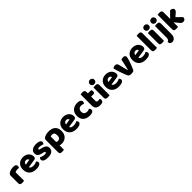

<svg xmlns="http://www.w3.org/2000/svg" viewBox="644 -3003 5489 5489"><g transform="rotate(-45 3388.5 -258.0)"><path d="M222 -1Q211 2 190.5 5Q170 8 146 8Q96 8 74 -8.5Q52 -25 52 -72V-369Q52 -398 67 -419.5Q82 -441 108 -457Q143 -478 189.5 -489Q236 -500 287 -500Q396 -500 396 -423Q396 -405 391 -389.5Q386 -374 379 -363Q360 -367 324 -367Q298 -367 270.5 -361Q243 -355 222 -343Z M590 -176Q604 -140 637 -125.5Q670 -111 711 -111Q753 -111 791 -121.5Q829 -132 852 -146Q868 -136 879 -118Q890 -100 890 -80Q890 -55 876 -37Q862 -19 836.5 -7Q811 5 776 10.5Q741 16 699 16Q640 16 589.5 -0.5Q539 -17 502 -50Q465 -83 444 -133Q423 -183 423 -250Q423 -316 444.5 -363.5Q466 -411 501.5 -441.5Q537 -472 582 -486.5Q627 -501 674 -501Q727 -501 770.5 -485Q814 -469 845.5 -441Q877 -413 894 -374Q911 -335 911 -289Q911 -255 892 -237Q873 -219 839 -214ZM675 -377Q637 -377 611.5 -354Q586 -331 581 -289L751 -317Q750 -327 745 -337.5Q740 -348 731 -357Q722 -366 708 -371.5Q694 -377 675 -377Z M1403 -145Q1403 -69 1346 -26Q1289 17 1178 17Q1136 17 1100 11Q1064 5 1038.5 -7.5Q1013 -20 998.5 -39Q984 -58 984 -84Q984 -108 994 -124.5Q1004 -141 1018 -152Q1047 -136 1084.5 -123.5Q1122 -111 1171 -111Q1202 -111 1218.5 -120Q1235 -129 1235 -144Q1235 -158 1223 -166Q1211 -174 1183 -179L1153 -185Q1066 -202 1023.5 -238.5Q981 -275 981 -343Q981 -380 997 -410Q1013 -440 1042 -460Q1071 -480 1111.5 -491Q1152 -502 1201 -502Q1238 -502 1270.5 -496.5Q1303 -491 1327 -480Q1351 -469 1365 -451.5Q1379 -434 1379 -410Q1379 -387 1370.5 -370.5Q1362 -354 1349 -343Q1341 -348 1325 -353.5Q1309 -359 1290 -363.5Q1271 -368 1251.5 -371Q1232 -374 1216 -374Q1183 -374 1165 -366.5Q1147 -359 1147 -343Q1147 -332 1157 -325Q1167 -318 1195 -312L1226 -305Q1322 -283 1362.5 -244.5Q1403 -206 1403 -145Z M1736 15Q1712 15 1692 11.5Q1672 8 1655 2V178Q1644 181 1623.5 184Q1603 187 1579 187Q1529 187 1507 170.5Q1485 154 1485 107V-380Q1485 -407 1496.5 -425Q1508 -443 1528 -456Q1559 -476 1607.5 -488.5Q1656 -501 1716 -501Q1776 -501 1826 -486Q1876 -471 1912 -440Q1948 -409 1967.5 -361Q1987 -313 1987 -246Q1987 -182 1968 -133.5Q1949 -85 1915 -52Q1881 -19 1835.5 -2Q1790 15 1736 15ZM1710 -119Q1760 -119 1786.5 -151Q1813 -183 1813 -246Q1813 -310 1788.5 -339Q1764 -368 1716 -368Q1697 -368 1681 -363.5Q1665 -359 1654 -353V-133Q1666 -127 1680 -123Q1694 -119 1710 -119Z M2216 -176Q2230 -140 2263 -125.5Q2296 -111 2337 -111Q2379 -111 2417 -121.5Q2455 -132 2478 -146Q2494 -136 2505 -118Q2516 -100 2516 -80Q2516 -55 2502 -37Q2488 -19 2462.5 -7Q2437 5 2402 10.5Q2367 16 2325 16Q2266 16 2215.5 -0.5Q2165 -17 2128 -50Q2091 -83 2070 -133Q2049 -183 2049 -250Q2049 -316 2070.5 -363.5Q2092 -411 2127.5 -441.5Q2163 -472 2208 -486.5Q2253 -501 2300 -501Q2353 -501 2396.5 -485Q2440 -469 2471.5 -441Q2503 -413 2520 -374Q2537 -335 2537 -289Q2537 -255 2518 -237Q2499 -219 2465 -214ZM2301 -377Q2263 -377 2237.5 -354Q2212 -331 2207 -289L2377 -317Q2376 -327 2371 -337.5Q2366 -348 2357 -357Q2348 -366 2334 -371.5Q2320 -377 2301 -377Z M2893 -367Q2868 -367 2845.5 -359Q2823 -351 2806.5 -335Q2790 -319 2780 -295.5Q2770 -272 2770 -241Q2770 -179 2805 -149Q2840 -119 2892 -119Q2922 -119 2945 -126.5Q2968 -134 2985 -142Q3004 -128 3013.5 -112Q3023 -96 3023 -73Q3023 -33 2983.5 -9Q2944 15 2871 15Q2808 15 2757.5 -1.5Q2707 -18 2671.5 -50.5Q2636 -83 2617 -130.5Q2598 -178 2598 -241Q2598 -307 2619.5 -356Q2641 -405 2678 -437Q2715 -469 2763.5 -485Q2812 -501 2866 -501Q2938 -501 2977 -475Q3016 -449 3016 -408Q3016 -389 3007 -372.5Q2998 -356 2986 -344Q2969 -352 2945 -359.5Q2921 -367 2893 -367Z M3293 15Q3205 15 3157.5 -25Q3110 -65 3110 -155V-599Q3121 -602 3141.5 -605.5Q3162 -609 3185 -609Q3234 -609 3256 -592Q3278 -575 3278 -529V-475H3409Q3415 -464 3420.5 -447.5Q3426 -431 3426 -411Q3426 -376 3410.5 -360.5Q3395 -345 3369 -345H3278V-167Q3278 -141 3294.5 -130Q3311 -119 3341 -119Q3356 -119 3372 -121.5Q3388 -124 3400 -128Q3409 -117 3415.5 -103.5Q3422 -90 3422 -71Q3422 -33 3393.5 -9Q3365 15 3293 15Z M3509 -479Q3520 -482 3540.5 -485Q3561 -488 3585 -488Q3635 -488 3657 -471.5Q3679 -455 3679 -408V-1Q3668 2 3647.5 5Q3627 8 3603 8Q3553 8 3531 -8.5Q3509 -25 3509 -72ZM3501 -621Q3501 -659 3526.5 -685Q3552 -711 3594 -711Q3636 -711 3661.5 -685Q3687 -659 3687 -621Q3687 -583 3661.5 -557Q3636 -531 3594 -531Q3552 -531 3526.5 -557Q3501 -583 3501 -621Z M3933 -176Q3947 -140 3980 -125.5Q4013 -111 4054 -111Q4096 -111 4134 -121.5Q4172 -132 4195 -146Q4211 -136 4222 -118Q4233 -100 4233 -80Q4233 -55 4219 -37Q4205 -19 4179.5 -7Q4154 5 4119 10.5Q4084 16 4042 16Q3983 16 3932.5 -0.5Q3882 -17 3845 -50Q3808 -83 3787 -133Q3766 -183 3766 -250Q3766 -316 3787.5 -363.5Q3809 -411 3844.5 -441.5Q3880 -472 3925 -486.5Q3970 -501 4017 -501Q4070 -501 4113.5 -485Q4157 -469 4188.5 -441Q4220 -413 4237 -374Q4254 -335 4254 -289Q4254 -255 4235 -237Q4216 -219 4182 -214ZM4018 -377Q3980 -377 3954.5 -354Q3929 -331 3924 -289L4094 -317Q4093 -327 4088 -337.5Q4083 -348 4074 -357Q4065 -366 4051 -371.5Q4037 -377 4018 -377Z M4718 -496Q4753 -496 4777 -481Q4801 -466 4801 -429Q4801 -413 4794 -382.5Q4787 -352 4775 -313.5Q4763 -275 4748 -232Q4733 -189 4717 -148.5Q4701 -108 4685 -72.5Q4669 -37 4657 -15Q4643 -4 4616 3Q4589 10 4555 10Q4516 10 4487.5 0Q4459 -10 4448 -32Q4439 -49 4426.5 -79Q4414 -109 4400 -147Q4386 -185 4371 -227Q4356 -269 4342.5 -311Q4329 -353 4318 -392Q4307 -431 4300 -461Q4314 -475 4337.5 -485.5Q4361 -496 4389 -496Q4424 -496 4446.5 -481.5Q4469 -467 4480 -427L4519 -274Q4530 -229 4540 -192.5Q4550 -156 4555 -136H4560Q4579 -210 4600 -300Q4621 -390 4638 -477Q4655 -486 4676.5 -491Q4698 -496 4718 -496Z M5018 -176Q5032 -140 5065 -125.5Q5098 -111 5139 -111Q5181 -111 5219 -121.5Q5257 -132 5280 -146Q5296 -136 5307 -118Q5318 -100 5318 -80Q5318 -55 5304 -37Q5290 -19 5264.5 -7Q5239 5 5204 10.5Q5169 16 5127 16Q5068 16 5017.5 -0.5Q4967 -17 4930 -50Q4893 -83 4872 -133Q4851 -183 4851 -250Q4851 -316 4872.5 -363.5Q4894 -411 4929.5 -441.5Q4965 -472 5010 -486.5Q5055 -501 5102 -501Q5155 -501 5198.5 -485Q5242 -469 5273.5 -441Q5305 -413 5322 -374Q5339 -335 5339 -289Q5339 -255 5320 -237Q5301 -219 5267 -214ZM5103 -377Q5065 -377 5039.5 -354Q5014 -331 5009 -289L5179 -317Q5178 -327 5173 -337.5Q5168 -348 5159 -357Q5150 -366 5136 -371.5Q5122 -377 5103 -377Z M5520 8Q5470 8 5448 -8.5Q5426 -25 5426 -72V-652Q5437 -655 5457.5 -658Q5478 -661 5502 -661Q5552 -661 5574 -644.5Q5596 -628 5596 -581V-1Q5585 2 5564.5 5Q5544 8 5520 8Z M5709 -479Q5720 -482 5740.5 -485Q5761 -488 5785 -488Q5835 -488 5857 -471.5Q5879 -455 5879 -408V-1Q5868 2 5847.5 5Q5827 8 5803 8Q5753 8 5731 -8.5Q5709 -25 5709 -72ZM5701 -621Q5701 -659 5726.5 -685Q5752 -711 5794 -711Q5836 -711 5861.5 -685Q5887 -659 5887 -621Q5887 -583 5861.5 -557Q5836 -531 5794 -531Q5752 -531 5726.5 -557Q5701 -583 5701 -621Z M6166 9Q6166 58 6154.5 93Q6143 128 6123.5 150.5Q6104 173 6078 184Q6052 195 6023 195Q5979 195 5954 168.5Q5929 142 5928 102Q5964 84 5980 59.5Q5996 35 5996 -7V-479Q6007 -482 6027.5 -485Q6048 -488 6072 -488Q6122 -488 6144 -471.5Q6166 -455 6166 -408ZM5983 -621Q5983 -659 6008.5 -685Q6034 -711 6076 -711Q6118 -711 6143.5 -685Q6169 -659 6169 -621Q6169 -583 6143.5 -557Q6118 -531 6076 -531Q6034 -531 6008.5 -557Q5983 -583 5983 -621Z M6446 -1Q6435 2 6414.5 5Q6394 8 6370 8Q6320 8 6298 -8.5Q6276 -25 6276 -72V-652Q6287 -655 6307.5 -658Q6328 -661 6352 -661Q6402 -661 6424 -644.5Q6446 -628 6446 -581V-317L6618 -493Q6670 -493 6701.5 -470Q6733 -447 6733 -412Q6733 -397 6728 -384.5Q6723 -372 6712.5 -359Q6702 -346 6685.5 -331.5Q6669 -317 6647 -298L6588 -247L6749 -88Q6744 -41 6721.5 -16Q6699 9 6656 9Q6624 9 6599 -6.5Q6574 -22 6545 -59L6446 -182V-1Z"/></g></svg>

Font: Baloo Thambi 2 ExtraBold
Style: Regular
Weight: 800
Designer: Aadarsh Rajan and Ek Type
Foundry: Ek Type
Version: Version 1.640;hotconv 1.0.111;makeotfexe 2.5.65597; ttfautoh